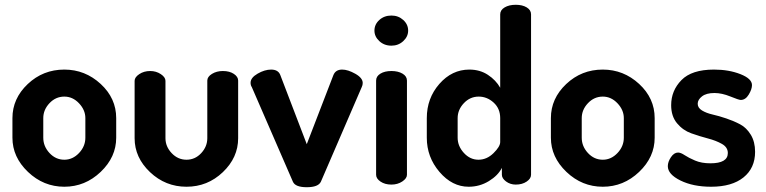

<svg xmlns="http://www.w3.org/2000/svg" viewBox="-20 -772 3204 803"><path d="M32 -196V-278Q32 -360 96 -420.5Q160 -481 249 -481Q336 -481 401 -421Q466 -361 466 -278V-196Q466 -115 401 -53Q336 9 249 9Q162 9 97 -53Q32 -115 32 -196ZM161 -196Q161 -160 187 -132Q213 -104 249 -104Q284 -104 310.5 -132Q337 -160 337 -196V-278Q337 -312 310.5 -340Q284 -368 249 -368Q213 -368 187 -340.5Q161 -313 161 -278Z M543 -194V-434Q543 -449 562.5 -462Q582 -475 608 -475Q633 -475 652.5 -462Q672 -449 672 -434V-194Q672 -159 698 -131.5Q724 -104 760 -104Q796 -104 821.5 -131.5Q847 -159 847 -194V-435Q847 -451 866.5 -463Q886 -475 912 -475Q940 -475 958 -463Q976 -451 976 -435V-194Q976 -113 912 -52Q848 9 760 9Q672 9 607.5 -52Q543 -113 543 -194Z M1028 -426Q1028 -447 1057.5 -464Q1087 -481 1114 -481Q1143 -481 1152 -459L1263 -169L1374 -457Q1383 -481 1411 -481Q1435 -481 1466 -463.5Q1497 -446 1497 -425Q1497 -416 1493 -408L1322 -12Q1311 11 1263 11Q1215 11 1205 -12L1033 -408Q1028 -415 1028 -426Z M1546 -644Q1546 -670 1566.5 -688.5Q1587 -707 1617 -707Q1646 -707 1666.5 -688.5Q1687 -670 1687 -644Q1687 -619 1666.5 -600Q1646 -581 1617 -581Q1587 -581 1566.5 -600Q1546 -619 1546 -644ZM1553 -41V-435Q1553 -453 1571 -464Q1589 -475 1617 -475Q1645 -475 1663.5 -464Q1682 -453 1682 -435V-41Q1682 -26 1662.5 -13Q1643 0 1617 0Q1590 0 1571.5 -12.5Q1553 -25 1553 -41Z M1765 -196V-278Q1765 -361 1817.5 -421Q1870 -481 1943 -481Q1987 -481 2020.5 -459Q2054 -437 2072 -405V-712Q2072 -730 2090.5 -741Q2109 -752 2137 -752Q2165 -752 2183 -741Q2201 -730 2201 -712V-41Q2201 -25 2182.5 -12.5Q2164 0 2137 0Q2114 0 2096.5 -13Q2079 -26 2079 -41V-70Q2063 -38 2024.5 -14.5Q1986 9 1940 9Q1871 9 1818 -53Q1765 -115 1765 -196ZM1894 -196Q1894 -161 1920 -132.5Q1946 -104 1981 -104Q2016 -104 2044 -131.5Q2072 -159 2072 -178V-278Q2072 -318 2044.5 -343Q2017 -368 1982 -368Q1946 -368 1920 -340.5Q1894 -313 1894 -278Z M2284 -196V-278Q2284 -360 2348 -420.5Q2412 -481 2501 -481Q2588 -481 2653 -421Q2718 -361 2718 -278V-196Q2718 -115 2653 -53Q2588 9 2501 9Q2414 9 2349 -53Q2284 -115 2284 -196ZM2413 -196Q2413 -160 2439 -132Q2465 -104 2501 -104Q2536 -104 2562.5 -132Q2589 -160 2589 -196V-278Q2589 -312 2562.5 -340Q2536 -368 2501 -368Q2465 -368 2439 -340.5Q2413 -313 2413 -278Z M2773 -77Q2773 -95 2786 -114.5Q2799 -134 2816 -134Q2827 -134 2843.5 -123Q2860 -112 2887 -100.5Q2914 -89 2951 -89Q3024 -89 3024 -132Q3024 -156 2999.5 -170Q2975 -184 2940.5 -193Q2906 -202 2871 -214.5Q2836 -227 2811.5 -256.5Q2787 -286 2787 -332Q2787 -393 2830 -437Q2873 -481 2966 -481Q3028 -481 3076.5 -462Q3125 -443 3125 -416Q3125 -399 3111.5 -376.5Q3098 -354 3078 -354Q3070 -354 3034.5 -368.5Q2999 -383 2968 -383Q2934 -383 2916 -369Q2898 -355 2898 -338Q2898 -321 2916 -310Q2934 -299 2960.5 -293Q2987 -287 3018 -276.5Q3049 -266 3075.5 -252Q3102 -238 3120 -208.5Q3138 -179 3138 -137Q3138 -69 3089.5 -30Q3041 9 2954 9Q2879 9 2826 -17Q2773 -43 2773 -77Z"/></svg>

Font: Terminal Dosis
Style: Bold
Weight: 700
Designer: EdgarTolentino, PabloImpallari, IginoMarini
Foundry: EdgarTolentino, PabloImpallari, IginoMarini
Version: Version 1.006